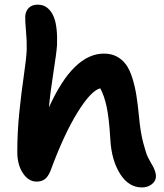

<svg xmlns="http://www.w3.org/2000/svg" viewBox="-20 -759 713 835"><path d="M139.2 30.8Q104 30.8 79.6 -5.9Q55.2 -42.5 55.2 -98.1Q55.2 -185.1 64 -270.5Q72.8 -356 83.5 -429Q94.2 -502 96.2 -542Q97.2 -578.6 93 -624.3Q88.9 -669.9 89.8 -688Q90.8 -709.5 104.5 -724.1Q118.2 -738.8 146 -738.8Q160.6 -738.3 172.9 -732.9Q185.1 -727.5 196.3 -714.8Q207.5 -702.1 215.1 -682.4Q222.7 -662.6 226.1 -631.8Q229.5 -601.1 228 -562Q225.6 -528.3 211.7 -439.7Q197.8 -351.1 192.9 -292Q298.3 -525.9 432.1 -525.9Q463.9 -525.9 487.8 -513.2Q511.7 -500.5 527.8 -478.5Q543.9 -456.5 555.4 -420.2Q566.9 -383.8 573.2 -343.8Q579.6 -303.7 585 -247.1Q590.8 -184.1 603 -137.7Q615.2 -91.3 622.8 -76.2Q630.4 -61 647 -32.2Q658.2 -8.8 658.2 7.8Q658.2 27.8 640.4 42Q622.6 56.2 597.2 56.2Q539.6 56.2 502.4 -2.7Q465.3 -61.5 460 -149.9Q454.6 -243.7 444.1 -293.2Q433.6 -342.8 416 -375Q375.5 -364.7 316.7 -269.5Q257.8 -174.3 199.2 -15.1Q188.5 10.7 174.1 20.8Q159.7 30.8 139.2 30.8Z"/></svg>

Font: Shantell Sans Irregular Bouncy
Style: Regular
Weight: 600
Designer: Stephen Nixon, Anya Danilova, Shantell Martin
Foundry: Arrow Type
Version: Version 1.006;[9816181b4]